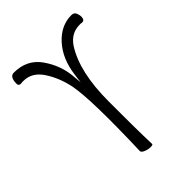

<svg xmlns="http://www.w3.org/2000/svg" viewBox="-206 -806 911 911"><g transform="rotate(-45 250.0 -350.5)"><path d="M277 -1Q277 4 261 4Q245 4 228.5 -3Q212 -10 212 -19Q223 -355 202 -462Q187 -534 150.5 -589.5Q114 -645 57 -645H50Q46 -645 41 -644H39Q24 -644 24 -658Q24 -705 52 -705Q140 -705 186.5 -638.5Q233 -572 240 -495L244 -448L250 -494Q262 -588 315 -646.5Q368 -705 438 -705Q456 -705 461.5 -691Q467 -677 467 -668Q467 -644 451 -644H449Q444 -645 441 -645H434Q376 -645 342 -593Q274 -486 274 -290.5Q274 -95 275.5 -60Q277 -25 277 -1Z"/></g></svg>

Font: LXGW WenKai Mono TC Light
Style: Regular
Weight: 300
Designer: LXGW / Fontworks Inc.
Foundry: LXGW / Fontworks Inc.
Version: Version 1.330